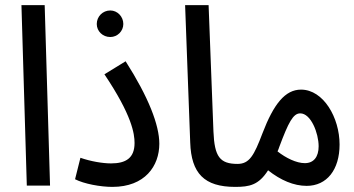

<svg xmlns="http://www.w3.org/2000/svg" viewBox="-20 -727 1385 752"><path d="M85 0H176L155 -707H64Z M412 -582C440 -582 463 -605 463 -633C463 -662 440 -686 412 -686C382 -686 359 -662 359 -633C359 -605 382 -582 412 -582ZM274 -25C309 -7 373 5 420 5C548 5 604 -77 604 -164C604 -237 562 -346 472 -487L389 -436C497 -275 507 -203 507 -167C507 -108 473 -87 415 -87C382 -87 335 -95 295 -109Z M901 5C942 5 957 -15 957 -42C957 -68 943 -85 911 -85C841 -85 820 -113 816 -212L797 -707H705L725 -169C729 -48 780 5 901 5Z M901 5C957 5 993 -2 1030 -60C1079 -21 1131 1 1181 1C1260 1 1310 -62 1310 -161C1310 -266 1247 -376 1159 -376C1097 -376 1052 -320 1008 -205C975 -118 957 -85 910 -85ZM1074 -152C1110 -248 1128 -283 1156 -283C1198 -283 1228 -205 1228 -154C1228 -113 1209 -88 1174 -88C1141 -88 1100 -108 1067 -134C1070 -140 1072 -146 1074 -152Z"/></svg>

Font: Noto Sans Arabic UI XCn Md
Style: Regular
Weight: 500
Width: 2
Designer: Monotype Design Team, Nadine Chahine and Nizar Qandah
Foundry: Monotype Imaging Inc.
Version: Version 2.010